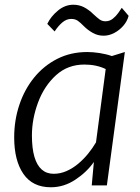

<svg xmlns="http://www.w3.org/2000/svg" viewBox="-20 -784 592 812"><path d="M195 8Q118 8 79 -48.5Q40 -105 40 -203Q40 -275.5 61.8 -340.5Q83.5 -405.5 124.2 -455.8Q165 -506 222 -535Q279 -564 349 -564Q372.5 -564 400.5 -559.8Q428.5 -555.5 453 -547L508 -564L432 0H368L377 -99Q346.5 -55.5 298.2 -23.8Q250 8 195 8ZM207 -49Q235 -49 261.2 -60.5Q287.5 -72 310.8 -91.5Q334 -111 353 -134.5Q372 -158 386 -182L427 -492Q387.5 -511 337 -511Q266.5 -511 217 -466Q167 -420.5 141 -350.8Q115 -281 115 -211Q115 -157 125.5 -121Q136 -85 156.5 -67Q177 -49 207 -49ZM418 -633Q393.5 -633 372.5 -644.8Q351.5 -656.5 335 -673Q319.5 -689 308.5 -696.5Q297.5 -704 281 -704Q261 -704 243.2 -688.8Q225.5 -673.5 211 -651L180 -683Q195 -714.5 225 -739.2Q255 -764 290 -764Q314 -764 334.5 -753.8Q355 -743.5 375 -724Q391 -709 401.5 -701.5Q412 -694 426 -694Q443.5 -694 457 -704.8Q470.5 -715.5 480 -729Q489.5 -742.5 495 -751L524 -717Q518 -694 501.5 -675Q485 -656 463 -644.5Q441 -633 418 -633Z"/></svg>

Font: Koeln Type Sans Light
Style: Italic
Weight: 300
Italic angle: -7.5°
Designer: Eben Sorkin
Foundry: Eben Sorkin
Version: Version 2.001